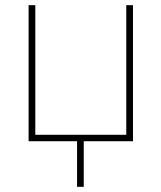

<svg xmlns="http://www.w3.org/2000/svg" viewBox="-20 -548 626 745"><path d="M279 0H91V-528H117V-25H470V-528H496V0H305V177H279Z"/></svg>

Font: Noto Sans Thin
Style: Regular
Weight: 100
Designer: Monotype Design Team
Foundry: Monotype Imaging Inc.
Version: Version 2.007